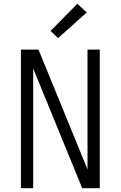

<svg xmlns="http://www.w3.org/2000/svg" viewBox="-20 -998 640 1018"><path d="M91 0V-735H184L444 -100V-735H509V0H416L156 -635V0ZM288 -796 248 -834 390 -978 440 -932Z"/></svg>

Font: Iosevka Aile Custom Light
Style: Regular
Weight: 300
Designer: Belleve Invis
Foundry: Belleve Invis
Version: Version 17.0.2; ttfautohint (v1.8.3)